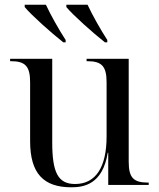

<svg xmlns="http://www.w3.org/2000/svg" viewBox="-20 -786 675 816"><path d="M249 -606H259V-616C231 -659 196 -721 175 -766H85V-756C114 -721 197 -647 249 -606ZM426 -606H436V-616C408 -659 373 -721 352 -766H262V-756C291 -721 374 -647 426 -606ZM283 10C336 10 416 -2 438 -137H440V0H612V-10H609C547 -10 527 -31 527 -99V-536H348V-526H351C413 -526 433 -504 433 -436V-206C433 -77 388 -4 299 -4C226 -4 202 -54 202 -181V-536H23V-526H26C88 -526 108 -504 108 -436V-186C108 -49 165 10 283 10Z"/></svg>

Font: Noto Serif Display
Style: Regular
Weight: 400
Designer: Monotype Design Team
Foundry: Monotype Imaging Inc.
Version: Version 2.009